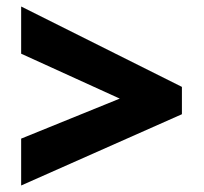

<svg xmlns="http://www.w3.org/2000/svg" viewBox="-20 -657 626 590"><path d="M45 -231 348 -354 45 -492V-637L539 -390V-306L45 -87Z"/></svg>

Font: Noto Sans Thaana Black
Style: Regular
Weight: 900
Designer: David Williams
Foundry: Google Inc.
Version: Version 3.001; ttfautohint (v1.8.4.7-5d5b)